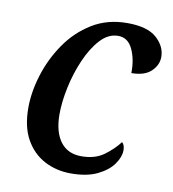

<svg xmlns="http://www.w3.org/2000/svg" viewBox="-68 -606 608 676"><g transform="rotate(10 236.0 -268.0)"><path d="M229 10Q177 10 134.5 -12.5Q92 -35 67 -79.5Q42 -124 42 -192Q42 -248 61 -309.5Q80 -371 117 -425Q154 -479 208.5 -512.5Q263 -546 334 -546Q406 -546 439 -516.5Q472 -487 472 -449Q472 -420 448.5 -397.5Q425 -375 378 -375Q379 -424 362 -460Q345 -496 310 -496Q275 -496 246.5 -465Q218 -434 197 -385.5Q176 -337 165 -284.5Q154 -232 154 -189Q154 -126 180 -91Q206 -56 255 -56Q304 -56 336 -79.5Q368 -103 388 -130Q398 -122 398 -102Q398 -79 380 -53Q362 -27 324.5 -8.5Q287 10 229 10Z"/></g></svg>

Font: Noto Serif SemiCondensed Medium
Style: Italic
Weight: 500
Width: 4
Italic angle: -12°
Designer: Monotype Design Team
Foundry: Monotype Imaging Inc.
Version: Version 2.013